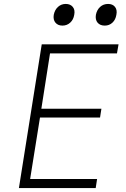

<svg xmlns="http://www.w3.org/2000/svg" viewBox="-20 -955 640 975"><path d="M76 0 192 -730H582L574 -684H234L190 -403H495L488 -358H183L133 -46H473L466 0ZM512 -825Q488 -825 475.5 -840Q463 -855 467 -880Q472 -905 488.5 -920Q505 -935 529 -935Q552 -935 564 -920Q576 -905 571 -880Q567 -855 551 -840Q535 -825 512 -825ZM297 -825Q274 -825 261.5 -840Q249 -855 253 -880Q258 -905 274.5 -920Q291 -935 314 -935Q337 -935 349.5 -920Q362 -905 357 -880Q353 -855 336.5 -840Q320 -825 297 -825Z"/></svg>

Font: JetBrains Mono Thin
Style: Italic
Weight: 100
Italic angle: -9°
Monospace: yes
Designer: Philipp Nurullin, Konstantin Bulenkov
Foundry: JetBrains
Version: Version 2.305; ttfautohint (v1.8.4.7-5d5b)